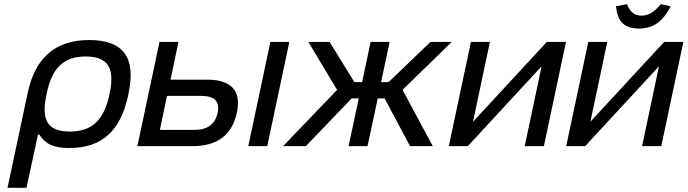

<svg xmlns="http://www.w3.org/2000/svg" viewBox="-20 -701 3298 921"><path d="M595 -244 597 -256C633 -425 571 -509 408 -509C246 -509 149 -425 113 -256L16 200H107L162 -55H169C195 -15 229 9 313 9C468 9 558 -72 595 -244ZM203 -247 204 -253C230 -376 285 -430 391 -430C497 -430 532 -376 506 -253L505 -247C478 -124 421 -70 315 -70C209 -70 176 -124 203 -247Z M639 0H903C1022 0 1093 -53 1116 -160C1139 -266 1090 -319 971 -319H798L836 -500H745ZM747 -78 781 -241H946C1010 -241 1035 -214 1024 -160C1012 -105 976 -78 912 -78ZM1171 0H1262L1368 -500H1277Z M1758 -500 1717 -307H1680L1561 -500H1459L1597 -270L1338 0H1447L1667 -229H1701L1652 0H1743L1792 -229H1825L1947 0H2056L1911 -270L2147 -500H2045L1844 -307H1808L1849 -500Z M2133 0H2224L2578 -383L2497 0H2589L2695 -500H2603L2249 -117L2330 -500H2239Z M2696 0H2787L3141 -383L3060 0H3152L3258 -500H3166L2812 -117L2893 -500H2802ZM2935 -671 2988 -681C3002 -643 3024 -626 3057 -626C3091 -626 3118 -643 3150 -681L3197 -671C3160 -597 3113 -564 3044 -564C2975 -564 2942 -597 2935 -671Z"/></svg>

Font: LT Wave Text Italic
Style: Regular
Weight: 400
Designer: Daniel Lyons
Version: Version 2.5 (Glyphs App)